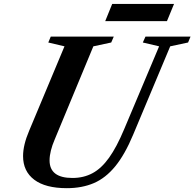

<svg xmlns="http://www.w3.org/2000/svg" viewBox="-20 -948 990 978"><path d="M320.5 10.5Q211.5 10.5 154.5 -32.5Q97.5 -75.5 97.5 -153Q97.5 -209.5 128.5 -282L308.5 -712L226 -731.5L238.5 -761.5H559.5L546.5 -731.5L455.5 -712L259 -238.5Q232.5 -177 232.5 -131Q232.5 -41.5 349 -41.5Q406 -41.5 451.2 -65.8Q496.5 -90 535.5 -144.5Q574.5 -199 612.5 -290L790.5 -712L707.5 -731.5L721 -761.5H950.5L938 -731.5L847 -712L658.5 -262.5Q616 -160.5 567 -100.8Q518 -41 457.8 -15.2Q397.5 10.5 320.5 10.5ZM516 -840.5 551.5 -928H866.5L830.5 -840.5Z"/></svg>

Font: Libre Caslon Text SemiBold Italic
Style: Regular
Weight: 600
Italic angle: -22.583°
Designer: Pablo Impallari, Rodrigo Fuenzalida, Katja Schimmel
Foundry: Pablo Impallari, Rodrigo Fuenzalida
Version: Version 2.000